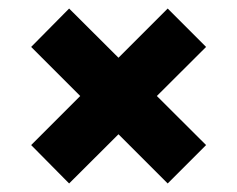

<svg xmlns="http://www.w3.org/2000/svg" viewBox="-20 -553 555 450"><path d="M373 -533 463 -443 142 -123 53 -213ZM142 -533 463 -213 373 -123 53 -443Z"/></svg>

Font: Alexandria ExtraBold
Style: Regular
Weight: 800
Designer: Mohamed Gaber
Foundry: Kief Type Foundry
Version: Version 5.100